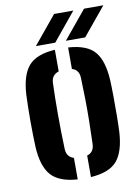

<svg xmlns="http://www.w3.org/2000/svg" viewBox="-88 -833 653 900"><g transform="rotate(-10 239.0 -382.5)"><path d="M39.5 -176.5Q38.5 -198 37.8 -230.5Q37 -263 37 -299Q37 -335 37.8 -368.2Q38.5 -401.5 39.5 -424Q45 -518 82.5 -560.5Q120 -603 208 -608.5V-505.5Q173 -494.5 172 -456.5Q169.5 -390.5 169.5 -308.5Q169.5 -226.5 172.5 -144Q173.5 -104 208 -94V8.5Q119.5 2.5 82 -40.8Q44.5 -84 39.5 -176.5ZM271 8.5V-94Q304.5 -103.5 305.5 -144Q307.5 -203 308.2 -253.2Q309 -303.5 308.2 -352.2Q307.5 -401 305.5 -457Q304.5 -496.5 271 -506V-608.5Q361 -602.5 397.2 -559Q433.5 -515.5 438.5 -424Q440 -393.5 440.5 -347Q441 -300.5 440.5 -253.8Q440 -207 438.5 -176.5Q433 -84 396.5 -40.8Q360 2.5 271 8.5ZM123.5 -641 233.5 -774.5H325L215.5 -641ZM266 -641 376 -774.5H468L358 -641Z"/></g></svg>

Font: Big Shoulders Stencil Text ExtraBold
Style: Regular
Weight: 800
Designer: Patric King
Foundry: XO Type Co
Version: Version 1.000